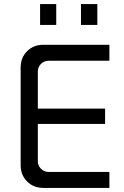

<svg xmlns="http://www.w3.org/2000/svg" viewBox="-20 -919 608 939"><path d="M192 0Q144 0 112.5 -31.5Q81 -63 81 -111V-589Q81 -637 112.5 -668.5Q144 -700 192 -700H515V-622H219Q196 -622 180.5 -606.5Q165 -591 165 -569V-131Q165 -109 180.5 -93.5Q196 -78 219 -78H515V0ZM124 -313V-388H494V-313ZM376 -797V-899H456V-797ZM176 -797V-899H255V-797Z"/></svg>

Font: SUSE
Style: Regular
Weight: 400
Designer: Rene Bieder
Foundry: SUSE
Version: Version 1.000